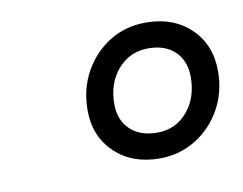

<svg xmlns="http://www.w3.org/2000/svg" viewBox="-44 -717 479 379"><g transform="rotate(-10 196.0 -527.5)"><path d="M392 -543Q392 -501 373 -467Q354 -433 321.5 -413Q289 -393 249 -393Q194 -393 159.5 -426Q125 -459 125 -511Q125 -554 144 -588Q163 -622 195 -642Q227 -662 268 -662Q323 -662 357.5 -629Q392 -596 392 -543ZM179 -514Q179 -482 199 -463Q219 -444 253 -444Q290 -444 313.5 -471.5Q337 -499 337 -541Q337 -573 317.5 -592Q298 -611 264 -611Q227 -611 203 -583.5Q179 -556 179 -514Z"/></g></svg>

Font: Overused Grotesk Book
Style: Italic
Weight: 350
Italic angle: -10°
Version: Version 0.003